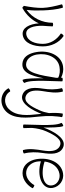

<svg xmlns="http://www.w3.org/2000/svg" viewBox="857 -1453 903 2657"><g transform="rotate(90 1308.5 -124.5)"><path d="M96 14C188 -38 261 -117 303 -210C312 -82 365 30 467 12C581 -8 622 -141 622 -267C622 -380 573 -488 480 -552C476 -555 466 -549 456 -539C447 -528 442 -517 445 -514C530 -459 587 -368 587 -267C587 -163 552 -54 458 -37C364 -21 334 -145 337 -265C339 -310 345 -355 345 -400C345 -404 334 -408 320 -408C306 -408 295 -404 295 -400C295 -258 231 -123 117 -41C126 -112 127 -193 124 -267C121 -359 111 -459 88 -539C87 -543 76 -544 62 -541C49 -538 39 -532 40 -528C64 -442 86 -344 89 -266C92 -189 78 -90 61 -4C60 -1 64 2 71 4C72 6 73 8 74 9C80 17 90 19 96 14Z M1127 -13C1098 -63 1098 -180 1098 -267C1098 -356 1106 -444 1106 -533C1106 -538 1094 -541 1081 -541C1067 -541 1056 -538 1056 -533C1056 -528 1056 -523 1056 -518C1007 -543 951 -555 895 -545C740 -518 671 -343 701 -175C715 -92 752 -9 831 12C978 48 1029 -99 1063 -276C1063 -273 1063 -270 1063 -267C1063 -171 1063 -24 1084 12C1086 16 1098 14 1110 7C1122 0 1129 -9 1127 -13ZM847 -37C783 -52 747 -115 735 -181C710 -324 772 -473 904 -496C956 -505 1011 -502 1056 -478C1057 -469 1057 -460 1057 -451C1022 -241 992 -2 847 -37Z M1200 -527C1222 -443 1220 -355 1207 -270C1190 -161 1184 -39 1275 9C1385 66 1479 -69 1539 -207C1545 -220 1550 -234 1555 -247C1556 -235 1557 -223 1559 -211C1576 -61 1593 102 1487 207C1414 280 1295 273 1246 187C1243 184 1232 186 1220 193C1208 200 1200 209 1202 212C1268 326 1426 339 1523 243C1630 135 1612 -52 1593 -216C1587 -274 1584 -332 1586 -391C1589 -411 1590 -431 1591 -451V-455C1593 -480 1596 -505 1601 -529C1601 -533 1591 -539 1577 -541C1564 -543 1552 -542 1551 -538C1541 -478 1541 -414 1545 -351C1537 -305 1525 -261 1506 -219C1456 -108 1392 12 1301 -34C1225 -72 1227 -174 1241 -264C1256 -356 1272 -452 1248 -540C1247 -544 1235 -544 1222 -541C1209 -537 1199 -531 1200 -527Z M1681 -521C1710 -470 1710 -354 1710 -267C1710 -178 1703 -89 1703 0C1703 4 1714 8 1728 8C1742 8 1753 4 1753 0C1753 -38 1752 -76 1750 -114C1756 -183 1770 -251 1798 -314C1848 -425 1912 -545 2003 -500C2079 -461 2077 -360 2063 -270C2048 -178 2032 -81 2056 6C2057 11 2069 11 2082 8C2095 4 2105 -2 2104 -6C2082 -90 2084 -178 2097 -264C2114 -372 2120 -494 2029 -542C1919 -600 1825 -465 1765 -326C1757 -309 1751 -292 1745 -275C1745 -362 1745 -510 1725 -546C1722 -550 1711 -547 1699 -540C1687 -533 1679 -525 1681 -521Z M2584 -121C2586 -125 2579 -133 2567 -140C2555 -147 2543 -150 2541 -146C2500 -75 2428 -23 2349 -37C2280 -49 2230 -111 2217 -181C2214 -200 2212 -219 2212 -239C2413 -177 2606 -254 2580 -403C2563 -498 2472 -562 2377 -545C2222 -518 2153 -343 2183 -175C2199 -85 2254 -3 2341 12C2440 30 2533 -32 2584 -121ZM2386 -496C2459 -509 2533 -466 2545 -397C2567 -273 2393 -230 2215 -290C2228 -392 2288 -479 2386 -496Z"/></g></svg>

Font: Nupuram Condensed Thin
Style: Regular
Weight: 100
Width: 3
Designer: Santhosh Thottingal (santhosh.thottingal@gmail.com)
Foundry: SMC
Version: Version 1.000